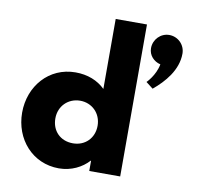

<svg xmlns="http://www.w3.org/2000/svg" viewBox="-92 -957 1115 1070"><g transform="rotate(10 465.5 -422.5)"><path d="M242 -256C242 -327 295 -377 362 -377C428 -377 481 -327 481 -256C481 -186 431 -136 362 -136C290 -136 242 -186 242 -256ZM787 -824C739 -824 699 -784 699 -734C699 -694 728 -663 766 -654C754 -589 707 -544 707 -544L747 -513C810 -565 877 -641 877 -734C877 -784 837 -824 787 -824ZM54 -256C54 -106 159 15 309 15C379 15 439 -16 477 -58H479V0H654V-860H477V-464C435 -505 378 -528 309 -528C159 -528 54 -406 54 -256Z"/></g></svg>

Font: Sztylet
Style: Bd
Weight: 700
Foundry: Cannot Into Space Fonts, PlusOne Fonts
Version: Version 0.12